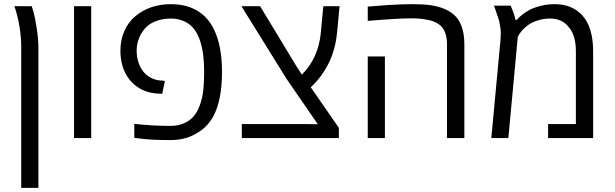

<svg xmlns="http://www.w3.org/2000/svg" viewBox="-20 -660 2941 918"><path d="M55.2 -610.8Q50.3 -626 48.8 -630.4H131.8Q136.7 -616.2 140.6 -601.1Q147.5 -577.1 155.5 -524.9Q163.6 -472.7 163.6 -432.1V238.3H81.5V-432.1Q81.5 -478 74.5 -524.2Q67.4 -570.3 55.2 -610.8Z M334 -630.4H416V0H334Z M642.1 1.5 622.1 -1V-67.9Q705.6 -58.1 795.4 -58.1Q830.6 -58.1 858.6 -70.1Q886.7 -82 905.3 -103Q923.3 -124 935.3 -156.5Q947.3 -189 951.7 -227.1Q956.1 -264.6 956.1 -315.4Q956.1 -360.4 951.9 -394.3Q947.8 -428.2 938 -460.4Q927.2 -495.1 909.7 -518.8Q892.1 -542.5 865.2 -556.2Q834 -571.3 797.4 -571.3Q760.7 -571.3 731.7 -561.3Q702.6 -551.3 684.1 -534.7Q660.6 -513.7 647 -482.7Q633.3 -451.7 633.3 -418.9Q633.3 -383.8 644.5 -354.5Q655.8 -325.2 675.8 -306.2Q710.4 -275.4 753.9 -274.9L768.6 -272.9L755.4 -211.4L742.7 -212.4Q689 -213.4 648.4 -236.8Q609.4 -259.8 587.4 -295.9Q555.7 -346.7 555.7 -418Q555.7 -469.2 574.7 -512Q593.8 -554.7 626 -581.5Q660.6 -610.8 703.9 -625.5Q747.1 -640.1 795.4 -640.1Q877 -640.1 931.6 -603.5Q977.1 -573.2 1003.4 -518.6Q1041.5 -439.9 1041.5 -315.4Q1041.5 -181.6 999.5 -103Q968.3 -46.9 914.1 -19.5Q864.3 9.8 793.9 9.8Q697.8 9.8 642.1 1.5Z M1136.2 -66.9H1437.5L1499.5 -65.9L1349.6 -283.7L1134.3 -630.4H1223.6L1396.5 -344.7L1423.3 -303.2Q1502 -381.8 1513.7 -501.5L1525.9 -630.4H1603.5L1591.8 -505.9Q1585.9 -445.8 1569.3 -400.4Q1557.1 -363.8 1534.2 -326.7Q1505.9 -279.3 1465.8 -242.7L1600.1 -48.8V0H1136.2Z M2014.6 -566.9Q1989.3 -572.3 1942.9 -572.3Q1883.3 -572.3 1738.3 -560.1V-628.4Q1776.4 -631.8 1814.5 -634.3L1825.7 -635.3Q1899.4 -640.1 1950.2 -640.1Q2005.4 -640.1 2039.8 -635Q2074.2 -629.9 2104.5 -617.7Q2135.3 -604.5 2155.3 -585Q2175.3 -565.4 2186.5 -535.2Q2200.2 -499 2200.2 -447.8V0H2117.2V-447.8Q2117.2 -503.4 2092 -531.5Q2066.9 -559.6 2014.6 -566.9ZM1738.3 -390.1H1820.3V0H1738.3Z M2374.5 -499.5Q2374.5 -523.9 2367.2 -556.6Q2364.7 -567.9 2355 -594.7Q2352.5 -602.5 2350.1 -609.9L2341.8 -632.8H2421.4Q2439 -593.8 2444.8 -564.9H2451.2Q2458 -574.7 2476.8 -589.6Q2495.6 -604.5 2514.2 -613.8Q2535.2 -624.5 2566.7 -632.3Q2598.1 -640.1 2631.3 -640.1Q2695.3 -640.1 2738.8 -608.9Q2768.6 -587.4 2786.1 -555.7Q2815.9 -500 2815.9 -414.6V0H2600.6V-66.9H2733.4V-414.6Q2733.4 -490.7 2700.2 -529.3Q2668.9 -571.3 2609.4 -571.3Q2579.6 -571.3 2551.8 -562.5Q2523.9 -553.7 2505.4 -540.5Q2470.7 -515.1 2455.6 -483.9L2410.6 0H2329.1L2373 -469.2Q2374.5 -487.8 2374.5 -499.5Z"/></svg>

Font: Viking Open Sans
Style: Regular
Weight: 400
Foundry: Ascender Corporation
Version: Version 2.001